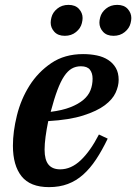

<svg xmlns="http://www.w3.org/2000/svg" viewBox="-20 -756 559 788"><path d="M181 12Q104 12 68.5 -32.5Q33 -77 33 -158Q33 -216 49.5 -282.5Q66 -349 101 -404.5Q136 -460 190.5 -497Q245 -534 321 -534Q351 -534 377.5 -528.5Q404 -523 424 -510Q444 -497 455.5 -477Q467 -457 467 -428Q467 -403 454.5 -375.5Q442 -348 410 -324Q378 -300 321.5 -282Q265 -264 178 -259Q171 -225 167 -195Q163 -165 163 -142Q163 -100 179 -80.5Q195 -61 227 -61Q272 -61 311.5 -98.5Q351 -136 386 -204L422 -187Q399 -139 374.5 -102Q350 -65 321.5 -39.5Q293 -14 258.5 -1Q224 12 181 12ZM188 -297Q236 -303 269 -316Q302 -329 322.5 -346.5Q343 -364 351.5 -386Q360 -408 360 -433Q360 -456 349 -470Q338 -484 312 -484Q291 -484 274.5 -474.5Q258 -465 243.5 -443.5Q229 -422 215.5 -386Q202 -350 188 -297ZM246 -609Q218 -609 203 -625.5Q188 -642 188 -663Q188 -672 191 -684Q196 -705 215 -720.5Q234 -736 261 -736Q289 -736 304 -719.5Q319 -703 319 -682Q319 -673 316 -661Q311 -640 292 -624.5Q273 -609 246 -609ZM446 -609Q418 -609 403 -625.5Q388 -642 388 -663Q388 -672 391 -684Q396 -705 415 -720.5Q434 -736 461 -736Q489 -736 504 -719.5Q519 -703 519 -682Q519 -673 516 -661Q511 -640 492 -624.5Q473 -609 446 -609Z"/></svg>

Font: IBM Plex Serif SemiBold
Style: Italic
Weight: 600
Italic angle: -14°
Designer: Mike Abbink, Paul van der Laan, Pieter van Rosmalen
Foundry: Bold Monday
Version: Version 2.5